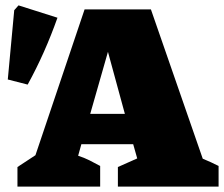

<svg xmlns="http://www.w3.org/2000/svg" viewBox="-20 -695 834 715"><path d="M735 -104Q750 -98 765 -91Q780 -84 794 -77V0H419V-73L491 -105L476 -158H283L271 -115Q293 -108 313 -98Q333 -88 353 -77V0H45V-73L112 -117L295 -660H542ZM316 -271H445L382 -502ZM83 -380 9 -399 33 -657 49 -675 194 -629Q171 -564 143.5 -502Q116 -440 83 -380Z"/></svg>

Font: Piazzolla SC Black
Style: Regular
Weight: 900
Designer: Juan Pablo del Peral
Foundry: Huerta Tipografica
Version: Version 1.330